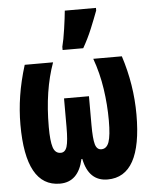

<svg xmlns="http://www.w3.org/2000/svg" viewBox="-55 -833 711 890"><g transform="rotate(-5 300.0 -388.5)"><path d="M350 -606Q375 -650 392.5 -692.5Q410 -735 425 -775V-787H280Q277 -755 269.5 -703Q262 -651 254 -621V-606ZM297 -95H301Q322 10 410 10Q569 10 569 -278Q569 -417 525 -553H392Q417 -484 428 -409.5Q439 -335 439 -262Q439 -192 428.5 -162Q418 -132 393 -132Q372 -132 364.5 -158Q357 -184 357 -249V-382H241V-249Q241 -184 233 -158Q225 -132 204 -132Q178 -132 168.5 -161.5Q159 -191 159 -256Q159 -426 205 -553H73Q50 -479 39.5 -411.5Q29 -344 29 -278Q29 10 188 10Q274 10 297 -95Z"/></g></svg>

Font: Noto Sans Mono UI ExtraBold
Style: Regular
Weight: 800
Designer: Monotype Design team
Foundry: Monotype Imaging Inc.
Version: 1.000